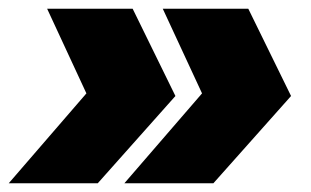

<svg xmlns="http://www.w3.org/2000/svg" viewBox="-49 -494 712 440"><path d="M255 -474 353 -274 175 -74H-29L149 -280L59 -474ZM520 -474 618 -274 440 -74H236L414 -280L324 -474Z"/></svg>

Font: Montserrat Black
Style: Italic
Weight: 900
Italic angle: -11.3°
Designer: Julieta Ulanovsky
Foundry: Julieta Ulanovsky
Version: Version 9.000; ttfautohint (v1.8.4.7-5d5b)